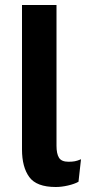

<svg xmlns="http://www.w3.org/2000/svg" viewBox="-20 -738 348 768"><path d="M206 -718V-155Q206 -123 216 -107Q226 -91 254 -91Q269 -91 279.5 -93Q290 -95 304 -101L294 -11Q278 -2 252 4Q226 10 203 10Q126 10 97 -30Q68 -70 68 -140V-718Z"/></svg>

Font: Kantumruy Pro SemiBold
Style: Regular
Weight: 600
Version: Version 1.002